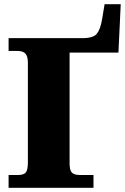

<svg xmlns="http://www.w3.org/2000/svg" viewBox="-20 -896 596 916"><path d="M21 0V-61H64Q93 -61 103 -73Q113 -85 113 -121V-597Q113 -626 102 -639.5Q91 -653 62 -653H21V-714H373Q425 -714 442 -735Q459 -756 467 -804L479 -876H556L545 -645H312V-117Q312 -83 323.5 -72Q335 -61 362 -61H426V0Z"/></svg>

Font: Noto Serif Black
Style: Regular
Weight: 900
Designer: Monotype Design Team
Foundry: Monotype Imaging Inc.
Version: Version 2.014; ttfautohint (v1.8.4.7-5d5b)